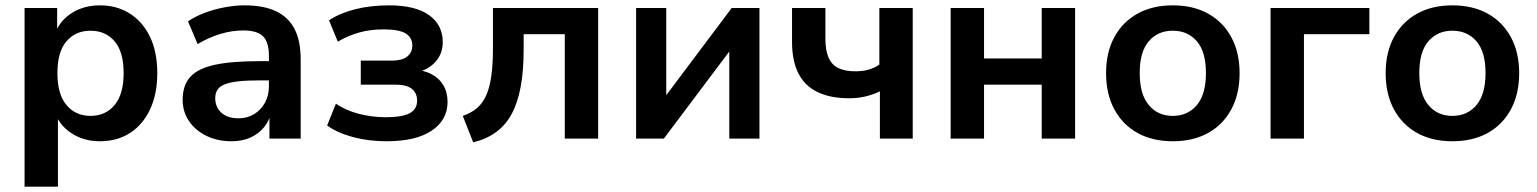

<svg xmlns="http://www.w3.org/2000/svg" viewBox="-20 -519 5754 719"><path d="M72 180V-489H194V-386H184Q199 -437 245.5 -468Q292 -499 354 -499Q418 -499 466.5 -468Q515 -437 542 -380.5Q569 -324 569 -245Q569 -167 542 -109.5Q515 -52 467 -21Q419 10 354 10Q293 10 247 -20.5Q201 -51 185 -100H197V180ZM319 -85Q375 -85 409 -125.5Q443 -166 443 -245Q443 -325 409 -364.5Q375 -404 319 -404Q263 -404 229 -364.5Q195 -325 195 -245Q195 -166 229 -125.5Q263 -85 319 -85Z M847 10Q794 10 752.5 -10.5Q711 -31 687.5 -66Q664 -101 664 -145Q664 -199 692 -230.5Q720 -262 783 -276Q846 -290 952 -290H1002V-218H953Q906 -218 874 -214.5Q842 -211 822.5 -203.5Q803 -196 794.5 -183Q786 -170 786 -151Q786 -118 809 -97Q832 -76 873 -76Q906 -76 931.5 -91.5Q957 -107 972 -134Q987 -161 987 -196V-311Q987 -361 965 -383Q943 -405 891 -405Q850 -405 807 -392.5Q764 -380 720 -354L684 -439Q710 -457 745.5 -470.5Q781 -484 820.5 -491.5Q860 -499 895 -499Q967 -499 1013.5 -477Q1060 -455 1083 -410.5Q1106 -366 1106 -296V0H989V-104H997Q990 -69 969.5 -43.5Q949 -18 918 -4Q887 10 847 10Z M1427 10Q1361 10 1302.5 -5.5Q1244 -21 1205 -49L1238 -131Q1273 -106 1323 -93Q1373 -80 1424 -80Q1486 -80 1514 -95Q1542 -110 1542 -142Q1542 -171 1522 -186.5Q1502 -202 1461 -202H1331V-292H1449Q1485 -292 1504.5 -307Q1524 -322 1524 -349Q1524 -378 1499.5 -393.5Q1475 -409 1416 -409Q1366 -409 1324 -397Q1282 -385 1245 -363L1212 -443Q1253 -470 1310.5 -484.5Q1368 -499 1437 -499Q1535 -499 1586.5 -462.5Q1638 -426 1638 -361Q1638 -315 1607 -283.5Q1576 -252 1524 -245V-259Q1566 -257 1595.5 -241.5Q1625 -226 1640.5 -199.5Q1656 -173 1656 -137Q1656 -70 1597 -30Q1538 10 1427 10Z M1752 14 1713 -85Q1745 -96 1766.5 -114.5Q1788 -133 1801 -162.5Q1814 -192 1820 -235Q1826 -278 1826 -338V-489H2220V0H2095V-391H1941V-334Q1941 -255 1930 -195Q1919 -135 1896.5 -93Q1874 -51 1838 -24.5Q1802 2 1752 14Z M2362 0V-489H2475V-128H2449L2720 -489H2824V0H2711V-362H2738L2466 0Z M3275 0V-177Q3248 -164 3219.5 -157.5Q3191 -151 3161 -151Q3089 -151 3041 -174.5Q2993 -198 2969.5 -245Q2946 -292 2946 -362V-489H3071V-373Q3071 -331 3082.5 -304Q3094 -277 3118.5 -264.5Q3143 -252 3183 -252Q3210 -252 3232 -258Q3254 -264 3273 -277V-489H3398V0Z M3540 0V-489H3665V-300H3881V-489H4006V0H3881V-202H3665V0Z M4372 10Q4295.9 10 4239.9 -21Q4184 -52 4153 -109.5Q4122 -167 4122 -245Q4122 -323 4153 -380Q4184 -437 4239.9 -468Q4295.9 -499 4372 -499Q4448.1 -499 4504.1 -468Q4560 -437 4591 -379.8Q4622 -322.6 4622 -245Q4622 -167 4591 -109.5Q4560 -52 4504.1 -21Q4448.1 10 4372 10ZM4371.6 -85Q4428 -85 4462 -125.5Q4496 -166 4496 -245.5Q4496 -325 4462 -364.5Q4428 -404 4371.6 -404Q4316 -404 4282 -364.5Q4248 -325 4248 -245.5Q4248 -166 4282 -125.5Q4316 -85 4371.6 -85Z M4738 0V-489H5108V-391H4863V0Z M5419 10Q5342.9 10 5286.9 -21Q5231 -52 5200 -109.5Q5169 -167 5169 -245Q5169 -323 5200 -380Q5231 -437 5286.9 -468Q5342.9 -499 5419 -499Q5495.1 -499 5551.1 -468Q5607 -437 5638 -379.8Q5669 -322.6 5669 -245Q5669 -167 5638 -109.5Q5607 -52 5551.1 -21Q5495.1 10 5419 10ZM5418.6 -85Q5475 -85 5509 -125.5Q5543 -166 5543 -245.5Q5543 -325 5509 -364.5Q5475 -404 5418.6 -404Q5363 -404 5329 -364.5Q5295 -325 5295 -245.5Q5295 -166 5329 -125.5Q5363 -85 5418.6 -85Z"/></svg>

Font: Nunito Sans 12pt ExtraLight
Style: Regular
Weight: 200
Designer: Vernon Adams
Foundry: Vernon Adams
Version: Version 3.101;gftools[0.9.27]